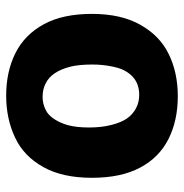

<svg xmlns="http://www.w3.org/2000/svg" viewBox="-7 -575 596 622"><g transform="rotate(90 291.0 -264.0)"><path d="M290 14Q212 14 152 -16Q92 -46 58 -109Q25 -170 25 -264Q25 -358 60 -420Q95 -483 154 -512Q214 -542 292 -542Q370 -542 430 -512Q490 -482 523 -420Q556 -358 556 -264Q556 -168 521 -106Q486 -43 426 -15Q365 14 290 14ZM294 -104Q316 -104 336 -114Q353 -122 366 -142Q379 -162 386 -188Q393 -215 393 -255Q393 -294 385 -326Q377 -358 364 -377Q351 -396 330 -407Q311 -417 287 -417Q264 -417 246 -408Q228 -399 215 -380Q202 -362 196 -332Q189 -299 189 -266Q189 -222 196 -194Q204 -163 217 -144Q230 -124 250 -114Q269 -104 294 -104Z"/></g></svg>

Font: Bricolage Grotesque 36pt ExtraBold
Style: Regular
Weight: 800
Designer: Mathieu Triay
Foundry: Atelier Triay
Version: Version 1.000;gftools[0.9.30]